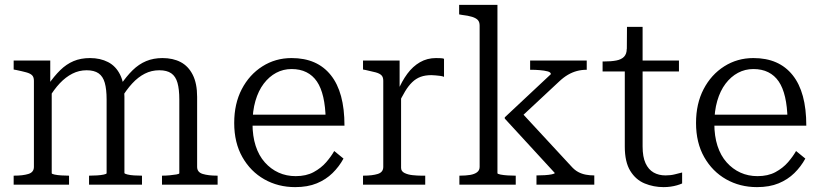

<svg xmlns="http://www.w3.org/2000/svg" viewBox="-20 -757 3365 787"><path d="M36 0V-37H38Q74 -37 96.5 -44Q119 -51 119 -73V-426Q119 -441 111.5 -448.5Q104 -456 87.5 -460.5Q71 -465 47 -470L36 -472V-509H186V-404L192 -396V-47Q192 -44 203.5 -41.5Q215 -39 231.5 -38Q248 -37 261 -37H263V0ZM562 0H345V-37H347Q361 -37 377.5 -38Q394 -39 405.5 -41.5Q417 -44 417 -47V-349Q417 -391 409.5 -417.5Q402 -444 384 -456.5Q366 -469 335 -469Q304 -469 276.5 -455Q249 -441 225 -415.5Q201 -390 179 -353L177 -409Q202 -445 227 -469.5Q252 -494 281.5 -506.5Q311 -519 349 -519Q391 -519 423 -502.5Q455 -486 472.5 -450.5Q490 -415 490 -360V-48Q490 -45 501.5 -42Q513 -39 529.5 -38Q546 -37 560 -37H562ZM872 0H644V-37H646Q660 -37 676 -38.5Q692 -40 703.5 -42Q715 -44 715 -47V-349Q715 -391 707.5 -417.5Q700 -444 682 -456.5Q664 -469 633 -469Q601 -469 573.5 -455Q546 -441 522 -415Q498 -389 475 -351L473 -407Q498 -444 523.5 -469Q549 -494 579 -506.5Q609 -519 646 -519Q689 -519 720.5 -502.5Q752 -486 770 -450.5Q788 -415 788 -360V-73Q788 -51 811 -44Q834 -37 870 -37H872Z M1015 -251Q1015 -199 1028 -159Q1041 -119 1065.5 -91.5Q1090 -64 1122 -49.5Q1154 -35 1192 -35Q1235 -35 1265.5 -51.5Q1296 -68 1316.5 -91.5Q1337 -115 1350 -138L1388 -107Q1370 -74 1343 -47.5Q1316 -21 1278.5 -5.5Q1241 10 1190 10Q1120 10 1063.5 -22Q1007 -54 973.5 -113Q940 -172 940 -253Q940 -332 971 -391.5Q1002 -451 1055.5 -485Q1109 -519 1175 -519Q1228 -519 1268 -501.5Q1308 -484 1336 -449Q1364 -414 1378 -362.5Q1392 -311 1392 -242H996V-287H1339L1315 -268Q1314 -320 1305 -359Q1296 -398 1279 -423Q1262 -448 1236 -461Q1210 -474 1175 -474Q1141 -474 1112 -458.5Q1083 -443 1061 -414Q1039 -385 1027 -343.5Q1015 -302 1015 -251Z M1800 -516V-442Q1793 -445 1784 -446Q1775 -447 1765.5 -448Q1756 -449 1748 -449Q1723 -449 1704 -442Q1685 -435 1669.5 -420Q1654 -405 1640.5 -382.5Q1627 -360 1612 -329L1610 -383Q1627 -424 1649.5 -454.5Q1672 -485 1701.5 -502Q1731 -519 1767 -519Q1777 -519 1786.5 -518.5Q1796 -518 1800 -516ZM1468 0V-37H1470Q1506 -37 1528.5 -44Q1551 -51 1551 -73V-426Q1551 -441 1543.5 -448.5Q1536 -456 1519.5 -460.5Q1503 -465 1479 -470L1468 -472V-509H1618V-375L1624 -381V-69Q1624 -55 1638 -48Q1652 -41 1671.5 -39Q1691 -37 1706 -37H1723V0Z M2416 0H2179V-38H2182Q2197 -38 2213.5 -39Q2230 -40 2242 -42.5Q2254 -45 2254 -48L2049 -271V-276L2238 -453Q2238 -461 2224.5 -464.5Q2211 -468 2192.5 -469.5Q2174 -471 2158 -471H2153V-509H2385V-471H2384Q2364 -471 2345 -466Q2326 -461 2308 -450.5Q2290 -440 2272 -423L2108 -270L2110 -304L2321 -76Q2335 -60 2350 -52Q2365 -44 2381.5 -41Q2398 -38 2414 -38H2416ZM2019 -737V-47Q2019 -44 2031.5 -41.5Q2044 -39 2061 -38Q2078 -37 2091 -37H2094V0H1863V-37H1865Q1889 -37 1907 -40Q1925 -43 1935.5 -51Q1946 -59 1946 -73V-652Q1946 -667 1938.5 -675Q1931 -683 1915 -688Q1899 -693 1873 -696L1862 -698V-737Z M2450 -464V-505H2455Q2485 -505 2506 -509Q2527 -513 2538 -524.5Q2549 -536 2549 -557L2597 -509H2763V-464ZM2614 -157Q2614 -114 2626 -88Q2638 -62 2659 -50Q2680 -38 2708 -38Q2729 -38 2746.5 -42.5Q2764 -47 2776 -50V-5Q2767 -1 2755 2.5Q2743 6 2729 8Q2715 10 2700 10Q2659 10 2622.5 -5Q2586 -20 2563.5 -56.5Q2541 -93 2541 -156V-495L2549 -502L2550 -647H2614Z M2908 -251Q2908 -199 2921 -159Q2934 -119 2958.5 -91.5Q2983 -64 3015 -49.5Q3047 -35 3085 -35Q3128 -35 3158.5 -51.5Q3189 -68 3209.5 -91.5Q3230 -115 3243 -138L3281 -107Q3263 -74 3236 -47.5Q3209 -21 3171.5 -5.5Q3134 10 3083 10Q3013 10 2956.5 -22Q2900 -54 2866.5 -113Q2833 -172 2833 -253Q2833 -332 2864 -391.5Q2895 -451 2948.5 -485Q3002 -519 3068 -519Q3121 -519 3161 -501.5Q3201 -484 3229 -449Q3257 -414 3271 -362.5Q3285 -311 3285 -242H2889V-287H3232L3208 -268Q3207 -320 3198 -359Q3189 -398 3172 -423Q3155 -448 3129 -461Q3103 -474 3068 -474Q3034 -474 3005 -458.5Q2976 -443 2954 -414Q2932 -385 2920 -343.5Q2908 -302 2908 -251Z"/></svg>

Font: Roboto Serif 36pt Light
Style: Regular
Weight: 300
Designer: Greg Gazdowicz
Foundry: Commercial Type
Version: Version 1.008